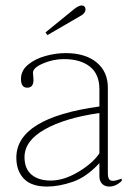

<svg xmlns="http://www.w3.org/2000/svg" viewBox="-20 -675 481 705"><path d="M147 -556 254 -643Q270 -655 280 -655Q286 -655 290 -651Q294 -647 294 -641Q294 -627 278 -618L154 -546ZM40 -96Q40 -242 345 -284V-347Q345 -403 310 -430.5Q275 -458 215 -458Q175 -458 138 -442Q101 -426 101 -408Q101 -403 102 -395.5Q103 -388 103 -382Q103 -353 80 -353Q57 -353 57 -385Q57 -416 83 -437.5Q109 -459 147 -469.5Q185 -480 221 -480Q293 -480 334.5 -446Q376 -412 376 -353V-40Q376 -25 380 -18Q384 -11 395 -11Q405 -11 427 -19V-11Q406 10 381 10Q365 10 355 0Q345 -10 345 -28V-76Q298 -25 247.5 -7.5Q197 10 153 10Q95 10 67.5 -19Q40 -48 40 -96ZM345 -112V-260Q219 -242 144.5 -200Q70 -158 70 -98Q70 -55 96 -33.5Q122 -12 166 -12Q214 -12 267 -43.5Q320 -75 345 -112Z"/></svg>

Font: Taviraj Thin
Style: Regular
Weight: 250
Designer: Katatrad Team
Foundry: CadsonDemak
Version: Version 1.001